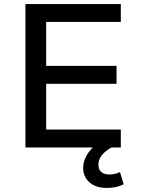

<svg xmlns="http://www.w3.org/2000/svg" viewBox="-20 -725 694 944"><path d="M105 0V-705H574V-617H207V-401H553V-313H207V-88H574V0ZM504 199Q452 199 420.5 172Q389 145 389 101Q389 60 417.5 21.5Q446 -17 491 -39L528 0Q513 8 498 20.5Q483 33 473.5 49Q464 65 464 84Q464 111 479.5 122Q495 133 517 133Q530 133 543.5 130Q557 127 570 121L588 181Q571 190 550.5 194.5Q530 199 504 199Z"/></svg>

Font: Nunito Sans 7pt Medium
Style: Regular
Weight: 500
Designer: Vernon Adams
Foundry: Vernon Adams
Version: Version 3.101;gftools[0.9.27]